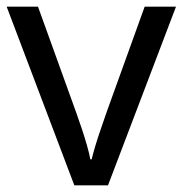

<svg xmlns="http://www.w3.org/2000/svg" viewBox="-20 -556 548 576"><path d="M203 0 0 -536H94L208 -220Q216 -198 225 -171Q234 -144 241 -119.5Q248 -95 251 -78H255Q259 -95 266.5 -120Q274 -145 283.5 -172Q293 -199 300 -220L414 -536H508L304 0Z"/></svg>

Font: Noto Sans Javanese
Style: Regular
Weight: 400
Designer: Monotype Design Team
Foundry: Monotype Imaging Inc.
Version: Version 2.004